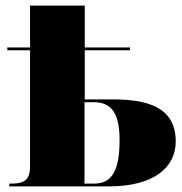

<svg xmlns="http://www.w3.org/2000/svg" viewBox="-20 -664 649 684"><path d="M13 0H368C529 0 606 -68 606 -160C606 -286 500 -310 377 -310H282V-485H443V-495H282V-644H87V-495H6V-485H87V-72C87 -32 75 -10 23 -10H13ZM316 -10H281V-300H314C378 -300 406 -259 406 -165C406 -57 379 -10 316 -10Z"/></svg>

Font: Noto Serif Display Black
Style: Regular
Weight: 900
Designer: Monotype Design Team
Foundry: Monotype Imaging Inc.
Version: Version 2.009